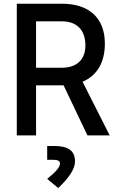

<svg xmlns="http://www.w3.org/2000/svg" viewBox="-20 -713 626 1011"><path d="M68.4 0H169.9V-263.7H306.6H314.9L440.4 0H557.6L414.6 -282.7C490.7 -314.5 532.2 -383.8 532.2 -483.4C532.2 -617.2 450.2 -693.4 306.6 -693.4H68.4ZM169.9 -356.4V-600.6H306.6C384.3 -600.6 429.7 -554.7 429.7 -473.6C429.7 -399.4 384.3 -356.4 306.6 -356.4ZM286.6 277.3C347.2 219.2 375 174.8 375 137.2C375 81.1 340.3 55.7 265.1 55.7H228.5V128.4H260.3C284.7 128.4 295.9 134.3 295.9 147.5C295.9 166.5 274.9 191.9 228.5 229Z"/></svg>

Font: CaskaydiaCove Nerd Font
Style: Regular
Weight: 400
Designer: Aaron Bell
Foundry: Saja Typeworks
Version: Version 2111.1;Nerd Fonts 2.3.3